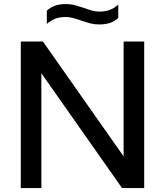

<svg xmlns="http://www.w3.org/2000/svg" viewBox="-20 -950 834 970"><path d="M604.5 -740H708.5V0H596.5L189 -580V0H85V-740H197L604.5 -160ZM389 -846.5Q363.5 -855.5 346.5 -859.8Q329.5 -864 311.5 -864Q282 -864 260 -855.8Q238 -847.5 216.5 -829V-896Q234.5 -913 257.8 -921.2Q281 -929.5 313 -929.5Q336 -929.5 355.5 -924.5Q375 -919.5 405 -909.5Q429.5 -900.5 447 -896Q464.5 -891.5 482.5 -891.5Q512 -891.5 534 -899.8Q556 -908 577.5 -926.5V-859.5Q560 -842.5 536.5 -834.5Q513 -826.5 481 -826.5Q458 -826.5 437 -831.8Q416 -837 389 -846.5Z"/></svg>

Font: Encode Sans Semi Expanded Medium
Style: Regular
Weight: 500
Width: 6
Designer: Multiple Designers
Foundry: Impallari Type
Version: Version 2.000